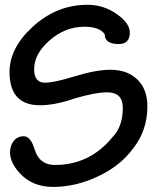

<svg xmlns="http://www.w3.org/2000/svg" viewBox="-20 -757 650 785"><path d="M338.5 -737.4Q404.1 -737.4 459 -698.5Q510.8 -661.5 510.8 -624.1Q510.8 -576.9 465.6 -576.9Q408.2 -576.9 408.2 -616.4Q388.7 -647.7 324.6 -647.7Q246.2 -647.7 181.5 -590.8Q119.5 -535.9 119.5 -473.8Q119.5 -419 164.1 -419Q202.1 -419 284.1 -444.6Q372.3 -471.8 431.3 -471.8Q497.9 -471.8 538.5 -434.9Q582.6 -394.9 582.6 -322.1Q582.6 -225.1 525.6 -151.8Q472.3 -77.9 377.4 -34.4Q288.2 7.2 197.4 7.2Q111.8 7.2 60.5 -49.2Q21 -92.8 21 -133.8Q21 -161.5 35.9 -180.5Q51.8 -200 76.4 -200Q96.9 -200 110.8 -173.8Q114.9 -166.2 120 -150.3Q126.7 -133.8 128.7 -128.2Q150.3 -82.6 204.6 -82.6Q347.7 -82.6 440.5 -196.9Q482.1 -240 482.1 -315.9Q482.1 -379.5 418.5 -379.5Q369.2 -379.5 283.1 -353.8Q204.6 -326.7 143.1 -326.7Q19 -326.7 19 -462.6Q19 -560.5 112.8 -646.7Q211.3 -737.4 337.4 -737.4Z"/></svg>

Font: Myanmar Handwriting
Style: Regular
Weight: 400
Designer: Khon Soe Zaw Thu
Foundry: PaOh Unicode khonsoezawthu@gmail.com and @hotmail.com
Version: Version 1.30 November 9, 2016